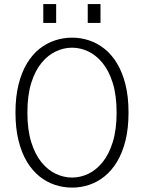

<svg xmlns="http://www.w3.org/2000/svg" viewBox="-20 -886 690 918"><path d="M324.5 11Q283 11 243.2 -2Q203.5 -15 169.2 -42.2Q135 -69.5 109.2 -112Q83.5 -154.5 68.8 -213Q54 -271.5 54 -348Q54 -424 68.8 -482.5Q83.5 -541 109.2 -583.5Q135 -626 169.2 -653Q203.5 -680 243.2 -693Q283 -706 324.5 -706Q366.5 -706 405.8 -693Q445 -680 479.2 -653Q513.5 -626 539.2 -583.5Q565 -541 579.8 -482.5Q594.5 -424 594.5 -348Q594.5 -271.5 579.8 -213Q565 -154.5 539.2 -112Q513.5 -69.5 479.2 -42.2Q445 -15 405.8 -2Q366.5 11 324.5 11ZM324.5 -37Q364 -37 401.8 -54.8Q439.5 -72.5 470.2 -110.2Q501 -148 519.2 -206.8Q537.5 -265.5 537.5 -348Q537.5 -430 519.2 -488.8Q501 -547.5 470.2 -585Q439.5 -622.5 401.8 -640.2Q364 -658 324.5 -658Q285 -658 247 -640.2Q209 -622.5 178.2 -585Q147.5 -547.5 129.2 -488.8Q111 -430 111 -348Q111 -265.5 129.2 -206.8Q147.5 -148 178.2 -110.2Q209 -72.5 247 -54.8Q285 -37 324.5 -37ZM187 -866.5H248.5V-776.5H187ZM399.5 -866.5H460.5V-776.5H399.5Z"/></svg>

Font: Trispace Thin ExtraLight
Style: Regular
Weight: 250
Version: Version 1.210